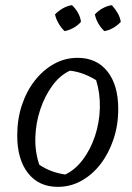

<svg xmlns="http://www.w3.org/2000/svg" viewBox="-20 -718 513 747"><path d="M205 9Q131 9 89 -44.5Q47 -98 47 -191Q47 -254 65 -308.5Q83 -363 115.5 -404.5Q148 -446 190.5 -469.5Q233 -493 282 -493Q356 -493 398 -440Q440 -387 440 -294Q440 -231 421.5 -176Q403 -121 371 -79.5Q339 -38 296.5 -14.5Q254 9 205 9ZM234 -39Q272 -57 302 -96.5Q332 -136 349.5 -188.5Q367 -241 368.5 -298Q370 -355 354 -406Q330 -421 304.5 -430.5Q279 -440 252 -443Q213 -425 183.5 -384.5Q154 -344 136.5 -291.5Q119 -239 117.5 -182.5Q116 -126 133 -77Q155 -62 180.5 -52.5Q206 -43 234 -39ZM260 -698Q274 -685 283.5 -668Q293 -651 295 -633Q284 -620 266.5 -610Q249 -600 231 -597Q217 -611 207.5 -627.5Q198 -644 194 -662Q208 -676 224.5 -685.5Q241 -695 260 -698ZM415 -698Q428 -684 437.5 -667.5Q447 -651 450 -633Q437 -619 420.5 -609.5Q404 -600 386 -597Q373 -609 363 -626Q353 -643 349 -662Q362 -676 379 -685.5Q396 -695 415 -698Z"/></svg>

Font: Piazzolla 24pt
Style: Italic
Weight: 400
Italic angle: -11.3°
Designer: Juan Pablo del Peral
Foundry: Huerta Tipografica
Version: Version 2.005